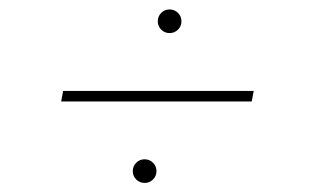

<svg xmlns="http://www.w3.org/2000/svg" viewBox="-20 -492 676 415"><path d="M528.4 -295.5 524.1 -272.7H112.2L116.5 -295.5ZM292.6 -96.6Q282 -96.6 274.5 -104Q267 -111.5 267 -122.2Q267 -132.8 274.5 -140.3Q282 -147.7 292.6 -147.7Q303.3 -147.7 310.7 -140.3Q318.2 -132.8 318.2 -122.2Q318.2 -111.5 310.7 -104Q303.3 -96.6 292.6 -96.6ZM346.6 -420.5Q335.9 -420.5 328.5 -427.9Q321 -435.4 321 -446Q321 -456.7 328.5 -464.1Q335.9 -471.6 346.6 -471.6Q357.2 -471.6 364.7 -464.1Q372.2 -456.7 372.2 -446Q372.2 -435.4 364.7 -427.9Q357.2 -420.5 346.6 -420.5Z"/></svg>

Font: Inter Thin  BETA
Style: Italic
Weight: 100
Italic angle: -9.39999°
Designer: Rasmus Andersson
Foundry: rsms
Version: Version 3.011;git-f93a4a705